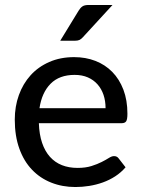

<svg xmlns="http://www.w3.org/2000/svg" viewBox="-20 -746 570 773"><path d="M405 -310.5Q405 -339.5 396.8 -364Q388.5 -388.5 372.5 -406.5Q356.5 -424.5 333.5 -434.5Q310.5 -444.5 280.5 -444.5Q219 -444.5 183.8 -409Q148.5 -373.5 139 -310.5ZM485.5 -72.5Q467.5 -51.5 444 -36.2Q420.5 -21 394 -11.5Q367.5 -2 339.2 2.5Q311 7 283.5 7Q231 7 186.2 -10.8Q141.5 -28.5 108.8 -62.8Q76 -97 57.8 -147.8Q39.5 -198.5 39.5 -264.5Q39.5 -317.5 56 -363.2Q72.5 -409 103.2 -443Q134 -477 178.5 -496.5Q223 -516 278.5 -516Q325 -516 364.2 -500.8Q403.5 -485.5 432 -456.5Q460.5 -427.5 476.8 -385Q493 -342.5 493 -288Q493 -265.5 488 -257.8Q483 -250 469.5 -250H136.5Q138 -204.5 149.5 -170.8Q161 -137 181.2 -114.5Q201.5 -92 229.5 -81Q257.5 -70 292 -70Q324.5 -70 348.2 -77.5Q372 -85 389.2 -93.8Q406.5 -102.5 418.2 -110Q430 -117.5 439 -117.5Q451 -117.5 457.5 -108.5ZM433 -726 314.5 -597Q307 -588.5 300 -585.2Q293 -582 281.5 -582H222.5L296.5 -703Q303.5 -714.5 311.8 -720.2Q320 -726 337.5 -726Z"/></svg>

Font: TypoPRO Lato
Style: Regular
Weight: 500
Designer: Lukasz Dziedzic with Adam Twardoch and Botio Nikoltchev
Foundry: tyPoland Lukasz Dziedzic
Version: Version 2.010; 2014-09-01; http://www.latofonts.com/